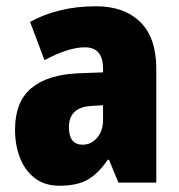

<svg xmlns="http://www.w3.org/2000/svg" viewBox="-20 -583 573 613"><path d="M287 -563Q376 -563 427.5 -513Q479 -463 479 -363V0H358L328 -73H324Q295 -30 261 -10Q227 10 170 10Q123 10 91.5 -14Q60 -38 44 -78.5Q28 -119 28 -169Q28 -258 80 -301.5Q132 -345 231 -349L309 -352V-364Q309 -432 251 -432Q199 -432 122 -391L76 -513Q119 -537 172 -550Q225 -563 287 -563ZM275 -245Q200 -242 200 -177Q200 -121 244 -121Q271 -121 290 -143Q309 -165 309 -200V-247Z"/></svg>

Font: Noto Sans Lao UI Cond Blk
Style: Regular
Weight: 900
Width: 3
Designer: Monotype Design Team
Foundry: Monotype Imaging Inc.
Version: Version 2.000; ttfautohint (v1.8.4.7-5d5b)